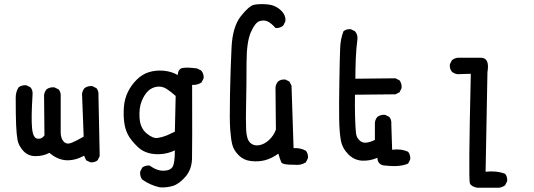

<svg xmlns="http://www.w3.org/2000/svg" viewBox="-20 -760 2540 913"><path d="M409.2 11.7 389.6 2 379.9 -19.5Q336.9 3.9 295.4 2Q253.9 0 214.8 -33.2Q185.5 -17.6 149.4 -17.6Q113.3 -17.6 90.8 -42.5Q68.4 -67.4 63.5 -93.8Q58.6 -120.1 56.6 -166Q54.7 -211.9 54.7 -295.9Q54.7 -323.2 68.4 -344.7Q84 -356.4 105.5 -354.5L125 -344.7Q136.7 -331.1 134.8 -309.6Q127.9 -201.2 132.3 -152.3Q136.7 -103.5 157.7 -100.6Q178.7 -97.7 191.4 -116.2L189.5 -307.6Q191.4 -323.2 201.2 -335Q216.8 -346.7 238.3 -344.7L258.8 -335Q270.5 -321.3 268.6 -299.8Q268.6 -159.2 268.6 -130.9Q268.6 -102.5 282.7 -86.9Q296.9 -71.3 320.8 -81.1Q344.7 -90.8 377.9 -110.4L370.1 -313.5Q372.1 -329.1 381.8 -340.8Q397.5 -352.5 418.9 -350.6L438.5 -340.8Q450.2 -327.1 448.2 -305.7L454.1 -17.6L444.3 2Q430.7 13.7 409.2 11.7Z M740.2 130.9Q695.3 121.1 656.2 93.8Q644.5 78.1 646.5 56.6L656.2 37.1Q669.9 25.4 691.4 27.3Q726.6 52.7 758.8 51.8Q791 50.8 801.3 32.2Q811.5 13.7 811.5 -44.9Q765.6 -23.4 715.8 -27.3Q666 -31.2 633.8 -62.5Q601.6 -93.8 587.9 -120.6Q574.2 -147.5 570.3 -181.6Q566.4 -215.8 569.3 -252.9Q572.3 -290 587.9 -322.3Q603.5 -354.5 629.9 -380.9Q656.2 -407.2 688.5 -417Q720.7 -426.8 757.3 -423.8Q793.9 -420.9 825.2 -403.3Q827.1 -433.6 849.6 -437Q872.1 -440.4 917 -434.6L936.5 -424.8Q950.2 -409.2 948.2 -387.7L938.5 -368.2Q918.9 -354.5 893.6 -356.4Q894.5 -58.6 893.1 -5.9Q891.6 46.9 861.3 81.1Q831.1 115.2 802.2 124Q773.4 132.8 740.2 130.9ZM773.4 -116.2 811.5 -133.8 815.4 -303.7Q793.9 -323.2 772.9 -336.9Q752 -350.6 727.5 -347.7Q703.1 -344.7 685.1 -328.1Q667 -311.5 653.8 -279.3Q640.6 -247.1 643.6 -199.2Q646.5 -151.4 676.8 -126Q707 -100.6 729.5 -104Q752 -107.4 773.4 -116.2Z M1379.9 23.4Q1323.2 24.4 1317.4 11.2Q1311.5 -2 1303.7 -29.3Q1270.5 -5.9 1239.7 2Q1209 9.8 1173.8 5.9Q1138.7 2 1115.2 -21.5Q1091.8 -44.9 1085 -70.8Q1078.1 -96.7 1074.7 -143.1Q1071.3 -189.5 1073.7 -313Q1076.2 -436.5 1081.1 -534.7Q1085.9 -632.8 1125 -682.6Q1164.1 -732.4 1188.5 -737.3Q1212.9 -742.2 1250.5 -739.3Q1288.1 -736.3 1314.5 -711.9Q1340.8 -687.5 1336.9 -658.2L1327.1 -638.7Q1311.5 -625 1290 -627Q1270.5 -649.4 1253.4 -657.7Q1236.3 -666 1214.8 -659.7Q1193.4 -653.3 1172.9 -606.9Q1152.3 -560.5 1152.3 -459.5Q1152.3 -358.4 1150.4 -273.9Q1148.4 -189.5 1150.4 -144Q1152.3 -98.6 1168.9 -82Q1185.5 -65.4 1210.9 -69.3Q1236.3 -73.2 1258.8 -93.8Q1281.2 -114.3 1292 -143.6L1290 -344.7Q1292 -360.4 1301.8 -372.1Q1315.4 -383.8 1336.9 -381.8L1356.4 -372.1L1366.2 -352.5L1376 -55.7Q1409.2 -57.6 1434.6 -43Q1446.3 -29.3 1444.3 -7.8L1434.6 11.7Q1411.1 27.3 1379.9 23.4Z M1812.5 27.3Q1776.4 26.4 1774.4 -9.8Q1739.3 5.9 1701.7 3.9Q1664.1 2 1635.7 -26.9Q1607.4 -55.7 1600.6 -93.8Q1593.8 -131.8 1592.8 -195.3Q1591.8 -258.8 1593.8 -376Q1595.7 -493.2 1597.7 -534.7Q1599.6 -576.2 1613.3 -611.3Q1627 -623 1648.4 -621.1L1668 -611.3Q1681.6 -595.7 1679.7 -574.2Q1673.8 -529.3 1671.9 -481.9Q1669.9 -434.6 1669.9 -385.7L1860.4 -387.7L1879.9 -377.9Q1891.6 -362.3 1889.6 -340.8L1879.9 -321.3L1860.4 -311.5L1668 -309.6Q1667 -253.9 1668.5 -202.6Q1669.9 -151.4 1672.9 -126Q1675.8 -100.6 1696.8 -86.9Q1717.8 -73.2 1762.7 -94.7V-176.8Q1764.6 -192.4 1774.4 -204.1Q1790 -215.8 1811.5 -213.9L1831.1 -204.1Q1842.8 -190.4 1840.8 -168.9L1844.7 -47.9Q1887.7 -53.7 1920.9 -38.1Q1932.6 -23.4 1930.7 -2L1920.9 17.6Q1883.8 35.2 1812.5 27.3Z M2250 132.8Q2221.7 127.9 2214.4 111.8Q2207 95.7 2218.8 -409.2L2156.2 -407.2Q2140.6 -409.2 2128.9 -418.9Q2117.2 -432.6 2119.1 -454.1L2128.9 -473.6Q2140.6 -483.4 2156.2 -485.4H2267.6Q2309.6 -484.4 2297.9 -417L2289.1 56.6Q2340.8 50.8 2381.8 66.4Q2393.6 80.1 2391.6 101.6L2381.8 121.1Q2368.2 130.9 2352.5 132.8Z"/></svg>

Font: JasonHandwriting4
Style: Regular
Weight: 400
Version: Version 1.01.21